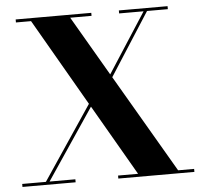

<svg xmlns="http://www.w3.org/2000/svg" viewBox="-53 -805 908 860"><g transform="rotate(-5 401.0 -375.0)"><path d="M13.5 -13.5V0H252.5V-13.5H136.5L350.5 -331.5L534.5 -13.5H444.5V0H786.5V-13.5H714.5L457 -454.5L638 -736.5H731.5V-750H512.5V-736.5H622.5L449 -468L292.5 -736.5H388.5V-750H48.5V-736.5H116.5L342.5 -345L120 -13.5Z"/></g></svg>

Font: Bodoni* 16pt
Style: Bold
Weight: 700
Version: Version 2.3